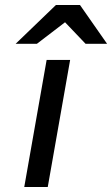

<svg xmlns="http://www.w3.org/2000/svg" viewBox="-20 -752 450 772"><path d="M77.5 0 167.5 -511H262L172 0ZM43 -576 205 -732H301.5L410.5 -576H324L241.5 -662.5L128.5 -576Z"/></svg>

Font: Overpass Medium
Style: Italic
Weight: 500
Italic angle: -10°
Designer: Delve Withrington, Dave Bailey, Thomas Jockin
Foundry: Delve Fonts LLC
Version: Version 4.000